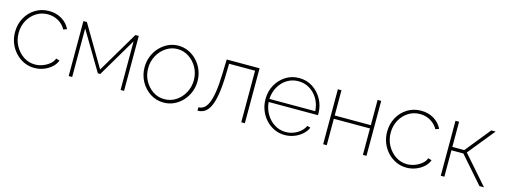

<svg xmlns="http://www.w3.org/2000/svg" viewBox="-16 -1136 4615 1755"><g transform="rotate(15 2291.5 -259.0)"><path d="M298 10Q245 10 199 -11.5Q153 -33 118 -70.5Q83 -108 63.5 -157Q44 -206 44 -262Q44 -336 77 -396.5Q110 -457 167.5 -492.5Q225 -528 297 -528Q365 -528 417.5 -496.5Q470 -465 497 -410L464 -398Q439 -444 393.5 -470Q348 -496 294 -496Q234 -496 185 -465Q136 -434 107 -381Q78 -328 78 -262Q78 -196 108 -141.5Q138 -87 187 -54.5Q236 -22 295 -22Q334 -22 371 -36.5Q408 -51 435 -74.5Q462 -98 470 -125L504 -115Q491 -79 460 -51Q429 -23 387 -6.5Q345 10 298 10Z M622 0V-520H655L884 -132L1114 -520H1146V0H1113V-460L896 -93H873L655 -459V0Z M1521 10Q1451 10 1394 -27Q1337 -64 1304 -125Q1271 -186 1271 -258Q1271 -313 1290.5 -362Q1310 -411 1344.5 -448Q1379 -485 1424 -506.5Q1469 -528 1521 -528Q1573 -528 1618.5 -506.5Q1664 -485 1698.5 -448Q1733 -411 1752.5 -362Q1772 -313 1772 -258Q1772 -204 1752.5 -155.5Q1733 -107 1699 -70Q1665 -33 1619.5 -11.5Q1574 10 1521 10ZM1305 -257Q1305 -192 1334.5 -138.5Q1364 -85 1412.5 -53.5Q1461 -22 1520 -22Q1580 -22 1629 -54Q1678 -86 1707.5 -140.5Q1737 -195 1737 -259Q1737 -324 1707.5 -377.5Q1678 -431 1629 -463.5Q1580 -496 1521 -496Q1463 -496 1413.5 -463.5Q1364 -431 1334.5 -376.5Q1305 -322 1305 -257Z M1841 1V-31Q1868 -31 1891 -47Q1914 -63 1931.5 -102Q1949 -141 1960 -210Q1971 -279 1974 -384L1978 -520H2289V0H2255V-488H2009L2007 -383Q2004 -271 1991.5 -196.5Q1979 -122 1958 -79Q1937 -36 1908 -17.5Q1879 1 1841 1Z M2667 10Q2614 10 2568 -11.5Q2522 -33 2487.5 -70.5Q2453 -108 2433.5 -157.5Q2414 -207 2414 -263Q2414 -336 2447 -396Q2480 -456 2536.5 -492Q2593 -528 2663 -528Q2735 -528 2791.5 -491.5Q2848 -455 2881.5 -394.5Q2915 -334 2916 -260Q2916 -256 2915.5 -252Q2915 -248 2915 -244H2449Q2454 -181 2484.5 -130Q2515 -79 2563 -49Q2611 -19 2669 -19Q2726 -19 2776 -48.5Q2826 -78 2847 -124L2878 -116Q2863 -80 2831 -51.5Q2799 -23 2756.5 -6.5Q2714 10 2667 10ZM2448 -273H2882Q2878 -339 2848 -389.5Q2818 -440 2770.5 -469Q2723 -498 2664 -498Q2606 -498 2558.5 -469Q2511 -440 2481.5 -389Q2452 -338 2448 -273Z M3030 0V-520H3064V-281H3406V-520H3440V0H3406V-250H3064V0Z M3819 10Q3766 10 3720 -11.5Q3674 -33 3639 -70.5Q3604 -108 3584.5 -157Q3565 -206 3565 -262Q3565 -336 3598 -396.5Q3631 -457 3688.5 -492.5Q3746 -528 3818 -528Q3886 -528 3938.5 -496.5Q3991 -465 4018 -410L3985 -398Q3960 -444 3914.5 -470Q3869 -496 3815 -496Q3755 -496 3706 -465Q3657 -434 3628 -381Q3599 -328 3599 -262Q3599 -196 3629 -141.5Q3659 -87 3708 -54.5Q3757 -22 3816 -22Q3855 -22 3892 -36.5Q3929 -51 3956 -74.5Q3983 -98 3991 -125L4025 -115Q4012 -79 3981 -51Q3950 -23 3908 -6.5Q3866 10 3819 10Z M4143 0V-520H4177V-282H4290L4482 -520H4523L4318 -267L4552 0H4509L4290 -250H4177V0Z"/></g></svg>

Font: Raleway ExtraLight
Style: Regular
Weight: 200
Designer: Matt McInerney, Pablo Impallari, Rodrigo Fuenzalida
Foundry: Matt McInerney, Pablo Impallari, Rodrigo Fuenzalida
Version: Version 4.026